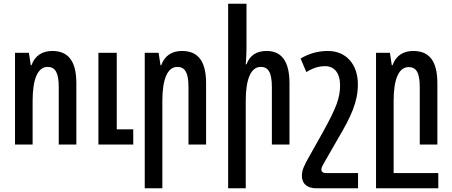

<svg xmlns="http://www.w3.org/2000/svg" viewBox="-20 -780 2438 1036"><path d="M61 0H156V-236C156 -354 184 -419 237 -419C278 -419 297 -388 297 -311V0H392V-331C392 -456 344 -505 262 -505C207 -505 168 -479 150 -428H146L136 -495H61ZM511 0H699V-82H610V-495H511Z M761 236H856V-236C856 -354 884 -419 937 -419C978 -419 997 -388 997 -311V0H1092V-331C1092 -456 1044 -505 962 -505C907 -505 868 -479 850 -428H846L836 -495H761Z M1310 -760H1211V236H1306V-236C1306 -354 1334 -419 1387 -419C1428 -419 1447 -388 1447 -310V0H1542V-331C1542 -456 1494 -505 1419 -505C1363 -505 1328 -481 1310 -433H1306C1308 -460 1310 -487 1310 -514Z M1912 236V154H1742C1721 154 1714 146 1714 134C1714 124 1722 110 1732 93L1802 -29C1877 -155 1911 -232 1911 -325C1911 -434 1847 -505 1749 -505C1695 -505 1644 -490 1602 -464L1633 -391C1668 -413 1700 -423 1735 -423C1783 -423 1815 -387 1815 -319C1815 -249 1792 -194 1724 -70L1651 60C1619 116 1609 139 1609 169C1609 212 1638 236 1687 236Z M2009 236H2345V154H2104V-236C2104 -354 2132 -418 2185 -418C2226 -418 2245 -388 2245 -310V0H2340V-331C2340 -456 2292 -505 2210 -505C2155 -505 2116 -479 2098 -428H2094L2084 -495H2009Z"/></svg>

Font: Noto Sans Armenian ExtraCondensed Medium
Style: Regular
Weight: 500
Width: 2
Designer: Monotype Design Team
Foundry: Monotype Imaging Inc.
Version: Version 2.008